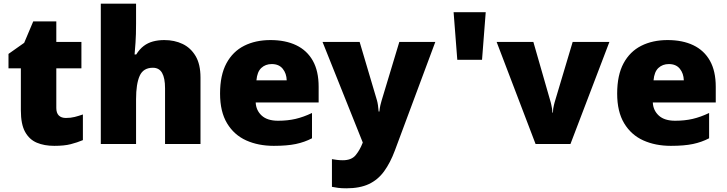

<svg xmlns="http://www.w3.org/2000/svg" viewBox="-20 -780 3939 1040"><path d="M337 -141Q363 -141 384.5 -146.5Q406 -152 429 -160V-21Q398 -8 363 1Q328 10 274 10Q220 10 179.5 -7Q139 -24 116 -65.5Q93 -107 93 -182V-410H26V-488L111 -548L160 -664H285V-553H421V-410H285V-195Q285 -168 298.5 -154.5Q312 -141 337 -141Z M717 -652Q717 -591 714 -549Q711 -507 709 -485H718Q736 -514 758.5 -531Q781 -548 809 -555.5Q837 -563 870 -563Q925 -563 969 -542Q1013 -521 1039.5 -476.5Q1066 -432 1066 -360V0H874V-302Q874 -357 858 -385Q842 -413 808 -413Q756 -413 736.5 -369Q717 -325 717 -243V0H526V-760H717Z M1445 -563Q1526 -563 1584.5 -535Q1643 -507 1674.5 -451Q1706 -395 1706 -310V-225H1365Q1367 -182 1397.5 -154Q1428 -126 1486 -126Q1538 -126 1581 -136Q1624 -146 1670 -168V-31Q1630 -10 1582.5 0Q1535 10 1463 10Q1379 10 1313.5 -19.5Q1248 -49 1210 -112Q1172 -175 1172 -273Q1172 -373 1206.5 -437Q1241 -501 1302.5 -532Q1364 -563 1445 -563ZM1452 -433Q1418 -433 1395.5 -412Q1373 -391 1369 -345H1533Q1532 -382 1511.5 -407.5Q1491 -433 1452 -433Z M1727 -553H1928L2022 -236Q2025 -226 2027.5 -209Q2030 -192 2031 -176H2035Q2037 -196 2040.5 -210.5Q2044 -225 2047 -235L2143 -553H2338L2119 35Q2094 102 2060.5 148Q2027 194 1978 217Q1929 240 1856 240Q1830 240 1811 237.5Q1792 235 1778 232V82Q1789 84 1804.5 86Q1820 88 1837 88Q1884 88 1906.5 60.5Q1929 33 1943 -3L1945 -8Z M2591 -456H2457L2437 -714H2611Z M2881 0 2670 -553H2869L2963 -226Q2964 -223 2966 -213.5Q2968 -204 2970 -192.5Q2972 -181 2972 -170H2975Q2975 -181 2976.5 -191.5Q2978 -202 2980.5 -211Q2983 -220 2984 -225L3082 -553H3281L3070 0Z M3596 -563Q3677 -563 3735.5 -535Q3794 -507 3825.5 -451Q3857 -395 3857 -310V-225H3516Q3518 -182 3548.5 -154Q3579 -126 3637 -126Q3689 -126 3732 -136Q3775 -146 3821 -168V-31Q3781 -10 3733.5 0Q3686 10 3614 10Q3530 10 3464.5 -19.5Q3399 -49 3361 -112Q3323 -175 3323 -273Q3323 -373 3357.5 -437Q3392 -501 3453.5 -532Q3515 -563 3596 -563ZM3603 -433Q3569 -433 3546.5 -412Q3524 -391 3520 -345H3684Q3683 -382 3662.5 -407.5Q3642 -433 3603 -433Z"/></svg>

Font: Noto Sans Cham Black
Style: Regular
Weight: 900
Version: Version 2.002